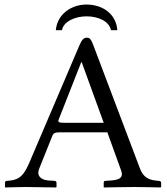

<svg xmlns="http://www.w3.org/2000/svg" viewBox="-20 -824 735 846"><path d="M263 -283C241 -283 234 -286 238 -296L338 -550H340L437 -283ZM152 -79 210 -224C215 -237 221 -241 245 -241H453L514 -72C524 -44 510 -32 472 -29L444 -27C439 -27 437 -24 437 -19V0L438 2C438 2 536 0 571 0C610 0 687 2 687 2L690 0V-19C690 -24 685 -27 680 -27L669 -28C629 -32 609 -47 595 -86L390 -628C382 -648 377 -658 363 -658C348 -658 340 -648 329 -622L107 -102C79 -38 54 -30 10 -27C5 -27 2 -24 2 -19V0L4 2C4 2 68 0 94 0C118 0 227 2 227 2L229 0V-19C229 -24 225 -27 221 -27L192 -29C155 -32 142 -54 152 -79ZM226 -691H253C260 -730 312 -752 361 -752C414 -752 461 -730 469 -691H497C492 -761 434 -804 361 -804C295 -804 232 -762 226 -691Z"/></svg>

Font: Linux Libertine O C
Style: Regular
Weight: 400
Designer: Philipp H. Poll
Foundry: Philipp H. Poll
Version: Version 4.0.3